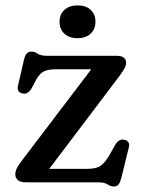

<svg xmlns="http://www.w3.org/2000/svg" viewBox="-20 -678 528 714"><path d="M414.5 -382.5 163 -50H300Q335 -50 350.8 -59.2Q366.5 -68.5 384 -96L408.5 -139.5Q421.5 -161.5 440.5 -158.5Q465 -154.5 459 -129.5L431.5 -17.5Q427.5 -1 421.5 7.2Q415.5 15.5 404 15.5Q391.5 15.5 380 7.8Q368.5 0 345 0H77.5Q55.5 0 46.2 -8.5Q37 -17 37 -29.5Q37 -40 42 -51Q47 -62 63 -83L319.5 -420.5H191.5Q159.5 -420.5 144.2 -413.2Q129 -406 115 -382.5L97.5 -349.5Q84.5 -327 65.5 -330Q41 -334.5 47 -359.5L68.5 -453Q73 -472 79.2 -479Q85.5 -486 97 -486Q109 -486 120.2 -478.2Q131.5 -470.5 155 -470.5H413.5Q449 -470.5 449 -443.5Q449 -434 441.8 -421.5Q434.5 -409 414.5 -382.5ZM268.5 -536Q237.5 -536 219.5 -552.8Q201.5 -569.5 201.5 -597.5Q201.5 -624.5 219.5 -641.2Q237.5 -658 268.5 -658Q299.5 -658 317.2 -641.2Q335 -624.5 335 -597.5Q335 -570 317.2 -553Q299.5 -536 268.5 -536Z"/></svg>

Font: Fraunces 9pt SuperSoft
Style: Regular
Weight: 400
Version: Version 1.000;[b76b70a41]